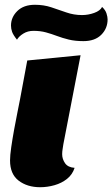

<svg xmlns="http://www.w3.org/2000/svg" viewBox="-20 -763 470 803"><path d="M148 20Q94 20 58 -7.5Q22 -35 22 -92Q22 -113 27 -147.5Q32 -182 39 -220.5Q46 -259 53 -293.5Q60 -328 64 -349L94 -510L317 -532L245 -160Q244 -152 242 -140.5Q240 -129 240 -118Q240 -98 252 -80.5Q264 -63 292 -61Q283 -33 260.5 -15Q238 3 208 11.5Q178 20 148 20ZM329 -591Q294 -591 267.5 -597.5Q241 -604 218.5 -612.5Q196 -621 172.5 -627.5Q149 -634 120 -634Q96 -634 77.5 -622.5Q59 -611 51 -597Q35 -617 30.5 -630Q26 -643 26 -656Q26 -691 52.5 -717Q79 -743 126 -743Q163 -743 194.5 -732.5Q226 -722 257.5 -711Q289 -700 323 -700Q349 -700 374 -709Q399 -718 407 -734Q421 -721 425.5 -706.5Q430 -692 430 -682Q430 -644 403.5 -617.5Q377 -591 329 -591Z"/></svg>

Font: Sansita Swashed Black
Style: Regular
Weight: 900
Designer: Pablo Cosgaya
Foundry: Omnibus-Type
Version: Version 1.003; ttfautohint (v1.8.3)